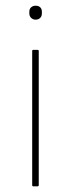

<svg xmlns="http://www.w3.org/2000/svg" viewBox="-20 -654 249 674"><path d="M97 0Q93 0 93 -4V-475Q93 -479 97 -479H112Q116 -479 116 -475V-4Q116 0 112 0ZM105 -585Q96 -585 89.5 -591Q83 -597 83 -607V-613Q83 -623 89.5 -628.5Q96 -634 105 -634Q115 -634 121 -628.5Q127 -623 127 -613V-607Q127 -597 121 -591Q115 -585 105 -585Z"/></svg>

Font: Sofia Sans Thin
Style: Regular
Weight: 250
Designer: Botio Nikoltchev, Ani Petrova
Foundry: lettersoup
Version: Version 4.101